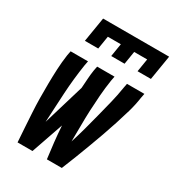

<svg xmlns="http://www.w3.org/2000/svg" viewBox="-179 -844 861 947"><g transform="rotate(30 252.0 -370.0)"><path d="M105 -600 128 -740H504L481 -600H405L417 -674H343L331 -600H255L267 -674H193L181 -600ZM68 0Q65 -41 62.5 -81.5Q60 -122 57.5 -163Q55 -204 54.5 -245Q54 -286 54.5 -327.5Q55 -369 57 -410.5Q59 -452 65 -494L70 -520H169L164 -494Q151 -410 146 -325.5Q141 -241 137 -157L207 -391Q209 -417 210.5 -442.5Q212 -468 216 -494L221 -520H320L315 -494Q308 -449 304.5 -404Q301 -359 299 -314.5Q297 -270 297 -225.5Q297 -181 296 -137Q310 -181 322 -225.5Q334 -270 345.5 -315Q357 -360 368 -404.5Q379 -449 386 -494L391 -520H490L485 -494Q479 -452 467 -410.5Q455 -369 441.5 -327.5Q428 -286 413.5 -245Q399 -204 383.5 -163Q368 -122 352.5 -81.5Q337 -41 320 0H235Q229 -45 224 -90.5Q219 -136 216 -182L153 0Z"/></g></svg>

Font: Iosevka SS18 Semibold
Style: Italic
Weight: 600
Italic angle: -9°
Monospace: yes
Designer: Belleve Invis
Foundry: Belleve Invis
Version: Version 25.1.1; ttfautohint (v1.8.4)